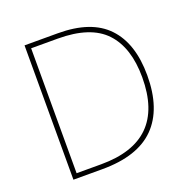

<svg xmlns="http://www.w3.org/2000/svg" viewBox="-127 -836 946 959"><g transform="rotate(-20 346.0 -357.0)"><path d="M628 -364Q628 -185 536.5 -92.5Q445 0 257 0H103V-714H280Q457 -714 542.5 -624Q628 -534 628 -364ZM601 -363Q601 -522 522.5 -605.5Q444 -689 270 -689H129V-25H260Q601 -25 601 -363Z"/></g></svg>

Font: Noto Sans Myanmar UI Thin
Style: Regular
Weight: 100
Designer: Monotype Design Team
Foundry: Monotype Imaging Inc.
Version: Version 2.103; ttfautohint (v1.8.4.7-5d5b)